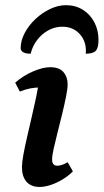

<svg xmlns="http://www.w3.org/2000/svg" viewBox="-20 -728 410 760"><path d="M136.9 12Q102.9 12 84.9 -8.6Q66.9 -29.2 66.9 -66.6Q66.9 -84.6 72.5 -115.4Q78.1 -146.2 87 -184.7Q95.9 -223.2 105.4 -264.2Q115 -305.2 123.2 -344.1Q131.3 -382.9 135 -414.1L179.1 -374Q172.4 -377.9 161.9 -379.8Q151.4 -381.8 137.7 -381.8Q120.1 -381.8 100 -378.1Q80 -374.4 58.5 -365.5L40.1 -400.8Q73.3 -429.5 111.8 -445.7Q150.3 -462 178.6 -462Q214.4 -462 231.1 -442.7Q247.7 -423.4 247.7 -394.9Q247.7 -376.8 241.4 -345.5Q235.2 -314.3 226.2 -277.2Q217.2 -240.2 207.9 -204Q198.7 -167.8 192.4 -139.4Q186.2 -110.9 186.2 -97.4Q186.2 -72 206.7 -72Q215.9 -72 226.5 -75.8Q237.1 -79.6 247.9 -85.8L268.5 -49.8Q251.1 -31.9 227.8 -17.8Q204.5 -3.7 180.7 4.1Q156.8 12 136.9 12ZM241.3 -707.5Q278.5 -707.5 307.7 -689.5Q336.8 -671.5 353.3 -640.1Q369.9 -608.7 369.9 -569.8Q369.9 -538.4 359 -526.9Q348.1 -515.4 319.5 -515.4Q323.5 -561.5 296.8 -591.9Q270.1 -622.2 227.3 -622.2Q183.5 -622.2 148.1 -591.9Q112.7 -561.5 101.4 -515.4Q82.3 -515.4 72 -521.2Q61.8 -527 61.8 -537.3Q61.8 -566.9 77.6 -597Q93.4 -627.2 120 -652.3Q146.7 -677.4 178.2 -692.4Q209.8 -707.5 241.3 -707.5Z"/></svg>

Font: Petrona
Style: Italic
Weight: 400
Italic angle: -9°
Designer: Ringo R. Seeber
Foundry: Ringo R. Seeber
Version: Version 2.001; ttfautohint (v1.8.3)